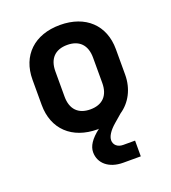

<svg xmlns="http://www.w3.org/2000/svg" viewBox="-140 -665 880 986"><g transform="rotate(-20 300.0 -172.0)"><path d="M300 -560C160 -560 72 -476 72 -344V-206C72 -74 160 10 300 10C302 10 305 10 307 9C258 46 237 80 237 113C237 173 286 216 364 216H460V130H395C364 130 345 111 345 87C345 66 361 39 395 10L438 -27C493 -64 528 -128 528 -206V-345C528 -476 440 -560 300 -560ZM403 -206C403 -137 366 -99 300 -99C234 -99 197 -137 197 -206V-344C197 -413 234 -451 300 -451C366 -451 403 -413 403 -344Z"/></g></svg>

Font: Tekne LDO
Style: Bold
Weight: 700
Monospace: yes
Designer: Alessio Laiso, Mario Rullo, Paolo Rosset
Foundry: Alessio Laiso
Version: Version 1.000;hotconv 1.0.109;makeotfexe 2.5.65596